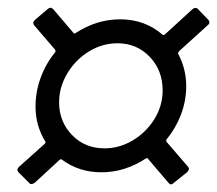

<svg xmlns="http://www.w3.org/2000/svg" viewBox="-20 -550 562 497"><path d="M411 -189Q410 -188 410.5 -185.5Q411 -183 411 -183L467 -118Q469 -116 469 -113Q469 -109 464 -104L429 -76Q422 -69 416 -77L363 -139Q363 -140 361.5 -140.5Q360 -141 358 -140Q303 -104 243 -104Q184 -104 140 -137Q137 -139 134 -136L70 -77Q66 -74 62 -73.5Q58 -73 56 -76L28 -104Q25 -107 25 -110Q25 -114 29 -118L96 -178Q99 -181 97 -184Q72 -225 72 -274Q72 -313 85.5 -349.5Q99 -386 123 -415Q124 -416 123.5 -418.5Q123 -421 123 -421L68 -485Q66 -489 66 -490Q66 -494 71 -499L104 -527Q108 -530 111 -530Q114 -530 118 -526L170 -465Q170 -464 171.5 -463.5Q173 -463 175 -464Q230 -500 291 -500Q355 -500 401 -460Q404 -458 407 -461L478 -526Q481 -529 485 -529.5Q489 -530 492 -527L519 -499Q522 -496 522 -492Q522 -488 518 -485L443 -417Q441 -415 441 -411Q462 -372 462 -327Q462 -289 448.5 -253.5Q435 -218 411 -189ZM250 -166Q289 -166 323.5 -186.5Q358 -207 379.5 -241.5Q401 -276 401 -316Q401 -368 367.5 -403Q334 -438 284 -438Q245 -438 210.5 -417Q176 -396 154.5 -360.5Q133 -325 133 -285Q133 -235 166.5 -200.5Q200 -166 250 -166Z"/></svg>

Font: Barlow
Style: Italic
Weight: 400
Italic angle: -7°
Designer: Jeremy Tribby
Foundry: Tribby Type
Version: Version 1.408